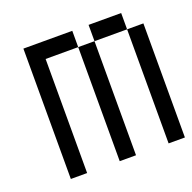

<svg xmlns="http://www.w3.org/2000/svg" viewBox="-96 -596 692 692"><g transform="rotate(-20 250.0 -250.0)"><path d="M62.5 -500Q62.5 -500 62.5 0H125V-437.5H250V0H312.5V-437.5H250V-500ZM437.5 -437.5V0H500V-437.5ZM312.5 -437.5H437.5V-500H312.5Z"/></g></svg>

Font: UnifontExMono
Style: Regular
Weight: 500
Version: Version 15.0.06